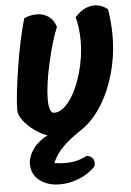

<svg xmlns="http://www.w3.org/2000/svg" viewBox="-62 -745 711 1043"><g transform="rotate(-5 293.5 -224.0)"><path d="M420 152Q420 161 417 171Q380 210 328 231Q276 252 223 252Q156 252 112.5 218.5Q69 185 69 128Q69 89 97 48.5Q125 8 178 -19Q141 -32 105.5 -58Q70 -84 48 -114Q26 -144 26 -169Q26 -239 50 -394Q74 -549 107 -663Q140 -679 176 -679Q214 -679 242 -658.5Q270 -638 280 -601Q251 -534 223.5 -412Q196 -290 196 -213Q196 -138 225 -138Q268 -138 309 -193.5Q350 -249 376 -337.5Q402 -426 402 -517Q402 -585 386 -645Q436 -700 492 -700Q531 -700 565 -673Q577 -600 577 -532Q577 -421 548.5 -321Q520 -221 471.5 -146.5Q423 -72 365 -34Q304 6 262.5 46Q221 86 202 134Q229 139 263 139Q326 139 379 111Q399 113 409.5 124Q420 135 420 152Z"/></g></svg>

Font: Mogra
Style: Regular
Weight: 400
Designer: Lipi Raval
Foundry: Lipi Raval
Version: Version 1.002;PS 1.002;hotconv 1.0.88;makeotf.lib2.5.647800;